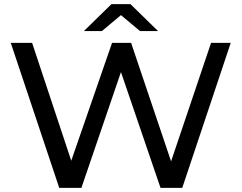

<svg xmlns="http://www.w3.org/2000/svg" viewBox="-20 -907 1166 927"><path d="M266 0H373L564 -559L755 0H860L1094 -700H999L806 -128L613 -700H521L324 -131L135 -700H32ZM385 -757H472L564 -834L656 -757H743L610 -887H518Z"/></svg>

Font: Malon Grotesk Med
Style: Regular
Weight: 500
Designer: Julieta Ulanovsky
Foundry: Julieta Ulanovsky
Version: Version 7.200